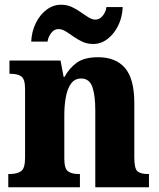

<svg xmlns="http://www.w3.org/2000/svg" viewBox="-20 -792 673 812"><path d="M15 0V-56H20Q52 -56 69 -68Q86 -80 86 -124V-416Q86 -457 70.5 -468.5Q55 -480 24 -480H20V-536H236L249 -467H253Q273 -504 305 -527Q337 -550 395 -550Q470 -550 509 -504Q548 -458 548 -357V-126Q548 -80 561 -68Q574 -56 606 -56H610V0H383V-325Q383 -389 370.5 -424.5Q358 -460 323 -460Q296 -460 280.5 -438.5Q265 -417 258.5 -381.5Q252 -346 252 -306V-121Q252 -79 267.5 -67.5Q283 -56 314 -56H318V0ZM374 -606Q349 -606 328.5 -615.5Q308 -625 290.5 -637.5Q273 -650 257.5 -659.5Q242 -669 227 -669Q209 -669 196.5 -652.5Q184 -636 181 -616H112Q114 -659 131.5 -694.5Q149 -730 177 -751Q205 -772 238 -772Q263 -772 283.5 -762.5Q304 -753 321.5 -740.5Q339 -728 354.5 -718.5Q370 -709 384 -709Q401 -709 414.5 -725.5Q428 -742 430 -762H499Q497 -718 479.5 -683Q462 -648 434.5 -627Q407 -606 374 -606Z"/></svg>

Font: Noto Serif Ethiopic SemiCondensed ExtraBold
Style: Regular
Weight: 800
Width: 4
Designer: Monotype Design Team
Foundry: Monotype Imaging Inc.
Version: Version 2.102; ttfautohint (v1.8.4.7-5d5b)